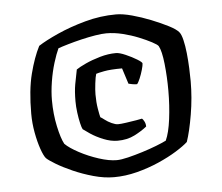

<svg xmlns="http://www.w3.org/2000/svg" viewBox="-43 -780 702 608"><g transform="rotate(-5 308.0 -475.5)"><path d="M296 -219Q265 -219 231 -228.5Q197 -238 166.5 -251.5Q136 -265 114.5 -278Q93 -291 86 -298Q79 -306 71 -329Q63 -352 57.5 -382Q52 -412 52 -442Q52 -517 65 -568Q78 -619 96 -654Q119 -669 159 -687Q199 -705 248 -718.5Q297 -732 347 -732Q368 -732 397.5 -724Q427 -716 457 -704Q487 -692 510.5 -680Q534 -668 542 -658Q548 -651 552.5 -632.5Q557 -614 559.5 -590Q562 -566 563 -542Q564 -518 564 -501Q564 -448 555 -395Q546 -342 535 -310Q522 -298 497 -282.5Q472 -267 439 -252.5Q406 -238 369 -228.5Q332 -219 296 -219ZM317 -333Q296 -333 272.5 -342.5Q249 -352 232 -363.5Q215 -375 210 -379Q207 -384 203.5 -399Q200 -414 197.5 -433Q195 -452 195 -469Q195 -501 199 -523Q203 -545 208 -569Q218 -576 238.5 -585.5Q259 -595 285 -602.5Q311 -610 336 -610Q347 -610 366.5 -601.5Q386 -593 401.5 -583.5Q417 -574 417 -570Q417 -564 413 -550Q409 -536 403.5 -523Q398 -510 394 -506Q386 -506 378.5 -507.5Q371 -509 367 -510L351 -560Q314 -560 293.5 -556Q273 -552 268 -550Q265 -541 262.5 -520Q260 -499 260 -485Q260 -460 263.5 -439.5Q267 -419 269 -412Q273 -410 282 -403Q291 -396 303 -390.5Q315 -385 323 -385Q332 -385 349 -387.5Q366 -390 381.5 -392.5Q397 -395 400 -396Q403 -394 407 -386.5Q411 -379 411 -370Q395 -357 371.5 -345Q348 -333 317 -333ZM309 -272Q323 -272 345.5 -277.5Q368 -283 392 -290.5Q416 -298 436.5 -306Q457 -314 469 -320Q480 -344 485.5 -387Q491 -430 491 -477Q491 -521 486.5 -562.5Q482 -604 473 -620Q470 -625 453 -634Q436 -643 412.5 -652.5Q389 -662 362.5 -668.5Q336 -675 311 -675Q297 -675 275.5 -671.5Q254 -668 231 -662.5Q208 -657 187.5 -651Q167 -645 156 -641Q148 -624 139.5 -596.5Q131 -569 126 -537.5Q121 -506 121 -479Q121 -435 129.5 -395.5Q138 -356 148 -338Q162 -324 191 -308.5Q220 -293 252.5 -282.5Q285 -272 309 -272Z"/></g></svg>

Font: Texturina Medium 12pt
Style: Bold
Weight: 700
Version: Version 1.002